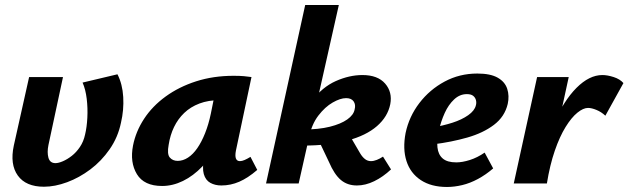

<svg xmlns="http://www.w3.org/2000/svg" viewBox="-20 -731 2504 765"><path d="M155 13Q83 13 51 -31.5Q19 -76 35 -151L96 -424H231L173 -153Q167 -124 173 -102.5Q179 -81 201 -81Q213 -81 230.5 -88.5Q248 -96 266 -110Q284 -124 298.5 -145.5Q313 -167 319 -195Q326 -224 328 -262Q330 -300 325.5 -337.5Q321 -375 309 -402L448 -435Q468 -396 471 -344.5Q474 -293 462 -242Q450 -184 417 -136.5Q384 -89 340 -56Q296 -23 247.5 -5Q199 13 155 13Z M626 10Q554 10 525.5 -37Q497 -84 510 -151Q521 -207 554 -257.5Q587 -308 640 -346.5Q693 -385 761.5 -407Q830 -429 911 -429Q936 -429 952 -427.5Q968 -426 982 -424L920 -131Q912 -89 936 -89Q944 -89 954.5 -93.5Q965 -98 978 -106L1005 -54Q968 -22 933.5 -7Q899 8 862 8Q837 8 818 -2.5Q799 -13 792 -37.5Q785 -62 794 -103L824 -246L893 -277Q878 -211 850 -158Q822 -105 786 -67.5Q750 -30 709 -10Q668 10 626 10ZM688 -90Q709 -90 729 -103Q749 -116 766 -140.5Q783 -165 797 -200Q811 -235 820 -278L840 -377L896 -327Q886 -331 876 -331.5Q866 -332 856 -332Q810 -332 774.5 -318.5Q739 -305 714 -281Q689 -257 673.5 -225Q658 -193 652 -154Q645 -117 656.5 -103.5Q668 -90 688 -90Z M1040 0 1196 -711H1330L1170 0ZM1402 8Q1364 8 1338 -14Q1312 -36 1291 -85L1243 -186L1366 -204L1415 -120Q1424 -105 1434.5 -97Q1445 -89 1458 -89Q1469 -89 1481.5 -94Q1494 -99 1506 -107L1538 -56Q1506 -26 1471 -9Q1436 8 1402 8ZM1188 -151V-215Q1250 -215 1294 -226Q1338 -237 1363.5 -255Q1389 -273 1393 -295Q1398 -314 1389 -327Q1380 -340 1359 -340Q1336 -340 1305.5 -322.5Q1275 -305 1248.5 -270.5Q1222 -236 1211 -183H1163Q1181 -274 1222.5 -329Q1264 -384 1318 -408Q1372 -432 1424 -432Q1485 -432 1514.5 -398Q1544 -364 1535 -316Q1525 -266 1482 -228.5Q1439 -191 1364.5 -171Q1290 -151 1188 -151Z M1761 14Q1698 14 1656.5 -13.5Q1615 -41 1599.5 -89.5Q1584 -138 1596 -201Q1610 -267 1651 -320.5Q1692 -374 1751.5 -406Q1811 -438 1882 -438Q1934 -438 1963 -421.5Q1992 -405 2001 -377Q2010 -349 2003 -317Q1991 -266 1948 -233.5Q1905 -201 1842 -183Q1779 -165 1707 -156L1702 -223Q1745 -230 1782.5 -242Q1820 -254 1845.5 -272Q1871 -290 1876 -311Q1879 -321 1876.5 -331.5Q1874 -342 1865.5 -349Q1857 -356 1840 -356Q1812 -356 1789.5 -335Q1767 -314 1752 -281Q1737 -248 1728 -209Q1720 -172 1723 -143.5Q1726 -115 1744 -99.5Q1762 -84 1798 -84Q1822 -84 1852 -93.5Q1882 -103 1911 -123L1945 -60Q1916 -35 1884.5 -18Q1853 -1 1821.5 6.5Q1790 14 1761 14Z M2115 0Q2141 -137 2183.5 -233.5Q2226 -330 2277 -381Q2328 -432 2380 -432Q2400 -432 2425 -424Q2450 -416 2464 -400L2392 -270Q2376 -285 2356.5 -293Q2337 -301 2323 -301Q2304 -301 2280.5 -282Q2257 -263 2233.5 -225Q2210 -187 2190.5 -130.5Q2171 -74 2159 0ZM2027 0 2120 -424H2246L2154 0Z"/></svg>

Font: Ysabeau ExtraBold
Style: Italic
Weight: 800
Italic angle: -12°
Designer: Christian Thalmann (Catharsis Fonts)
Version: Version 2.002